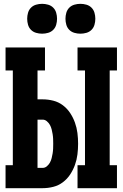

<svg xmlns="http://www.w3.org/2000/svg" viewBox="-20 -983 640 1003"><path d="M385 0V-120H424V-615H385V-735H591V-615H553V-120H591V0ZM9 0V-120H47V-615H9V-735H215V-615H176V-464H203Q231 -464 258.5 -457Q286 -450 308.5 -433Q331 -416 346.5 -392.5Q362 -369 371.5 -342.5Q381 -316 384.5 -288Q388 -260 388 -232Q388 -204 384.5 -176Q381 -148 371.5 -121.5Q362 -95 346.5 -71.5Q331 -48 308.5 -31Q286 -14 258.5 -7Q231 0 203 0ZM203 -106Q215 -106 225 -114.5Q235 -123 241 -134Q247 -145 250 -157.5Q253 -170 255 -182Q257 -194 257.5 -207Q258 -220 258 -232Q258 -245 257.5 -257.5Q257 -270 255 -282Q253 -294 250 -306.5Q247 -319 241 -330Q235 -341 225 -349.5Q215 -358 203 -358H176V-106ZM400 -807Q384 -807 368.5 -811.5Q353 -816 342 -827Q331 -838 326.5 -853.5Q322 -869 322 -885Q322 -901 326.5 -916.5Q331 -932 342 -943Q353 -954 368.5 -958.5Q384 -963 400 -963Q416 -963 431.5 -958.5Q447 -954 458 -943Q469 -932 473.5 -916.5Q478 -901 478 -885Q478 -869 473.5 -853.5Q469 -838 458 -827Q447 -816 431.5 -811.5Q416 -807 400 -807ZM200 -807Q184 -807 168.5 -811.5Q153 -816 142 -827Q131 -838 126.5 -853.5Q122 -869 122 -885Q122 -901 126.5 -916.5Q131 -932 142 -943Q153 -954 168.5 -958.5Q184 -963 200 -963Q216 -963 231.5 -958.5Q247 -954 258 -943Q269 -932 273.5 -916.5Q278 -901 278 -885Q278 -869 273.5 -853.5Q269 -838 258 -827Q247 -816 231.5 -811.5Q216 -807 200 -807Z"/></svg>

Font: Iosevka Slab Heavy Extended
Style: Regular
Weight: 900
Width: 7
Monospace: yes
Designer: Belleve Invis
Foundry: Belleve Invis
Version: Version 11.1.0; ttfautohint (v1.8.3)